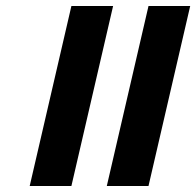

<svg xmlns="http://www.w3.org/2000/svg" viewBox="-20 -620 654 640"><path d="M79 0 218 -600H357L218 0ZM336 0 475 -600H614L475 0Z"/></svg>

Font: Miedinger
Style: Bold-Italic
Weight: 700
Italic angle: -13°
Version: Version 001.000